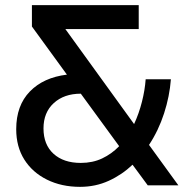

<svg xmlns="http://www.w3.org/2000/svg" viewBox="-20 -720 747 746"><path d="M291 6Q219 6 162.5 -22Q106 -50 74.5 -100Q43 -150 43 -218Q43 -310 96 -364.5Q149 -419 240 -430L104 -617V-700H519V-607H234L501 -238Q520 -279 531.5 -324.5Q543 -370 546 -412H644Q639 -346 617.5 -279.5Q596 -213 559 -157L673 0H554L495 -80Q454 -41 402.5 -17.5Q351 6 291 6ZM149 -221Q149 -158 188 -122.5Q227 -87 294 -87Q340 -87 377 -104.5Q414 -122 443 -152L294 -356Q229 -356 189 -319.5Q149 -283 149 -221Z"/></svg>

Font: HostGroteskMedium
Style: Regular
Weight: 500
Designer: Doukan Karapınar based on Poppins by Indian Type Foundry, Jonny Pinhorn
Foundry: Element Type
Version: Version 1.001; ttfautohint (v1.8.4.7-5d5b)